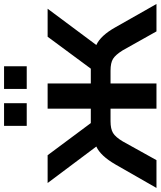

<svg xmlns="http://www.w3.org/2000/svg" viewBox="53 -853 795 951"><g transform="rotate(-90 450.5 -377.5)"><path d="M111.3 -203.1Q154.3 -277.3 200.2 -297.9L19.5 -539.1H157.2L316.4 -325.2H387.7V-539.1H512.7V-325.2H585.9L744.1 -539.1H882.8L703.1 -297.9Q750 -276.4 791 -203.1L906.2 0H770.5L676.8 -167Q654.3 -203.1 634.3 -215.3Q614.3 -227.5 576.2 -227.5H512.7V0H387.7V-227.5H325.2Q288.1 -227.5 267.6 -215.3Q247.1 -203.1 225.6 -167L132.8 0H-4.9ZM302.7 -642.6V-754.9H415V-642.6ZM485.4 -642.6V-754.9H597.7V-642.6Z"/></g></svg>

Font: Min Sans SemiBold
Style: Regular
Weight: 600
Designer: Jinseong-Kim, NotoSansCJK, Nunito
Foundry: Jinseong-Kim
Version: Version 1.400;Glyphs 3.1.2 (3151)